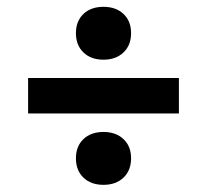

<svg xmlns="http://www.w3.org/2000/svg" viewBox="-20 -524 592 550"><path d="M276.5 -146Q312 -146 333.8 -125.5Q355.5 -105 355.5 -70.5Q355.5 -36 333.8 -15.2Q312 5.5 276.5 5.5Q240.5 5.5 219 -15.2Q197.5 -36 197.5 -70.5Q197.5 -105 219 -125.5Q240.5 -146 276.5 -146ZM276.5 -504.5Q312 -504.5 333.8 -484Q355.5 -463.5 355.5 -429Q355.5 -394.5 333.8 -373.8Q312 -353 276.5 -353Q240.5 -353 219 -373.8Q197.5 -394.5 197.5 -429Q197.5 -463.5 219 -484Q240.5 -504.5 276.5 -504.5ZM60.5 -300.5H492.5V-199H60.5Z"/></svg>

Font: Newsreader 9pt
Style: Bold
Weight: 700
Designer: Hugues Gentile
Foundry: Production Type
Version: Version 1.003